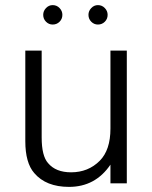

<svg xmlns="http://www.w3.org/2000/svg" viewBox="-20 -717 594 751"><path d="M476 0H412V-73Q353 14 250 14Q160 14 114 -40Q79 -80 79 -165V-519H143V-179Q143 -107 168 -79Q198 -43 258 -43Q325 -43 370 -88Q412 -130 412 -214V-519H476ZM186 -697Q202 -697 213 -685.5Q224 -674 224 -659Q224 -643 213 -632Q202 -621 186 -621Q171 -621 160 -632Q149 -643 149 -659Q149 -674 160 -685.5Q171 -697 186 -697ZM363 -697Q379 -697 390 -685.5Q401 -674 401 -659Q401 -643 390 -632Q379 -621 363 -621Q348 -621 337 -632Q326 -643 326 -659Q326 -674 337 -685.5Q348 -697 363 -697Z"/></svg>

Font: Almarai Light
Style: Regular
Weight: 300
Designer: Boutros International 2019
Foundry: Created by Boutros International 2019
Version: Version 1.10